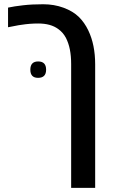

<svg xmlns="http://www.w3.org/2000/svg" viewBox="-20 -661 553 921"><path d="M321.3 240.2V-353.5Q321.3 -392.6 315.2 -423.3Q309.1 -454.1 295.9 -480Q281.7 -506.3 258.8 -522Q223.6 -548.3 163.1 -548.3Q122.1 -548.3 83 -542Q69.8 -540.5 51.5 -536.6Q33.2 -532.7 18.6 -530.3V-624.5Q48.3 -630.9 90.8 -635.7Q133.3 -640.6 187 -640.6Q239.7 -640.6 284.7 -624Q329.6 -607.4 357.9 -580.1Q385.7 -552.7 403.8 -514.6Q436.5 -446.3 436.5 -352.5V240.2ZM162.6 -287.6Q125.5 -287.6 125.5 -326.7Q125.5 -366.2 163.1 -366.2Q201.2 -366.2 201.2 -326.7Q201.2 -287.6 162.6 -287.6Z"/></svg>

Font: Open Sans SemiBold
Style: Regular
Weight: 600
Designer: Monotype Design Team
Foundry: Monotype Imaging Inc.
Version: Version 3.003; ttfautohint (v1.8.4)